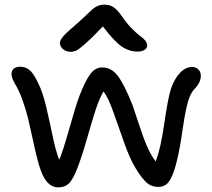

<svg xmlns="http://www.w3.org/2000/svg" viewBox="-20 -788 909 823"><path d="M282.2 -565.9Q263.2 -565.9 250 -577.6Q236.8 -589.4 236.8 -604Q236.8 -615.7 251 -632.3Q265.1 -648.9 317.9 -693.8Q334 -708 353.8 -727.1Q373.5 -746.1 380.9 -752Q388.2 -757.8 399.9 -762.9Q411.6 -768.1 426.8 -768.1Q450.2 -768.1 466.6 -757.3Q482.9 -746.6 502.9 -717.8Q522.9 -688.5 544.9 -666Q566.9 -643.6 580.1 -634.3Q593.3 -625 602.1 -614.7Q610.8 -604.5 610.8 -592.8Q610.8 -581.5 599.6 -574.2Q588.4 -566.9 569.8 -566.9Q533.7 -566.9 501.7 -588.6Q469.7 -610.4 420.9 -674.8Q374 -625.5 345.9 -600.8Q317.9 -576.2 306.4 -571Q294.9 -565.9 282.2 -565.9ZM229 15.1Q198.7 15.1 176.8 -14.4Q154.8 -43.9 138.2 -113.8Q131.8 -138.7 119.9 -193.4Q107.9 -248 99.9 -282Q91.8 -315.9 76.7 -358.4Q61.5 -400.9 43.9 -429.2Q23.9 -463.9 31.5 -482.9Q39.1 -502 66.9 -502Q88.9 -502 106 -488.3Q123 -474.6 142.1 -435.1Q163.1 -393.6 177.7 -331.3Q192.4 -269 205.6 -204.8Q218.8 -140.6 233.9 -103Q250 -140.6 277.8 -239.3Q305.7 -337.9 319.8 -375Q345.7 -442.4 367.2 -470.7Q388.7 -499 418 -499Q457.5 -499 485.1 -462.6Q512.7 -426.3 547.9 -337.9Q553.7 -322.3 574 -260Q594.2 -197.8 610.6 -159.9Q627 -122.1 647 -96.2Q667.5 -144 683.6 -254.6Q699.7 -365.2 711.9 -404.8Q726.1 -448.2 750.5 -474.6Q774.9 -501 804.2 -501Q819.3 -501 830.1 -490.5Q840.8 -480 840.8 -463.9Q840.8 -434.1 814 -407.2Q796.4 -388.7 785.6 -351.6Q774.9 -314.5 764.6 -245.1Q754.4 -175.8 751 -159.2Q737.8 -88.4 724.4 -51Q710.9 -13.7 696 -0.2Q681.2 13.2 658.2 13.2Q630.4 13.2 609.9 -3.9Q589.4 -21 560.1 -68.8Q536.1 -108.9 512 -177.2Q487.8 -245.6 466.3 -306.6Q444.8 -367.7 423.8 -396Q405.3 -365.7 387.7 -310.1Q370.1 -254.4 349.4 -181.9Q328.6 -109.4 309.1 -61Q292 -17.6 274.9 -1.2Q257.8 15.1 229 15.1Z"/></svg>

Font: Shantell Sans Normal
Style: Regular
Weight: 400
Designer: Stephen Nixon, Anya Danilova, Shantell Martin
Foundry: Arrow Type
Version: Version 1.006;[559af2be0]